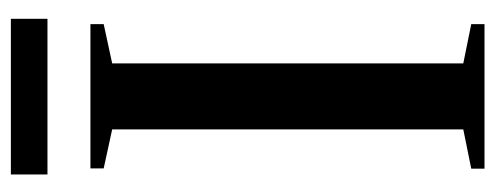

<svg xmlns="http://www.w3.org/2000/svg" viewBox="-306 -628 933 362"><g transform="rotate(-90 161.0 -446.5)"><path d="M98.5 -40V-702L25 -718V-743H297V-718L223 -702V-40L297 -25V0H24.5V-25ZM307 -893V-824H13.5V-893Z"/></g></svg>

Font: Merriweather 120pt SemiBold
Style: Regular
Weight: 600
Version: Version 2.100